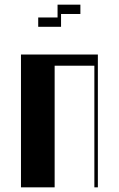

<svg xmlns="http://www.w3.org/2000/svg" viewBox="-20 -804 510 824"><path d="M70 -570H400V0H385V-522H214.5V0H70ZM144 -729H227V-784H325V-744H242V-689H144Z"/></svg>

Font: Facade Sud
Style: Regular
Weight: 100
Designer: Éléonore Fines
Foundry: Velvetyne Type Foundry
Version: Version 1.001;Glyphs 3.2 (3202)